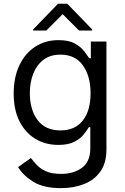

<svg xmlns="http://www.w3.org/2000/svg" viewBox="-20 -761 649 997"><path d="M296.9 215.9Q205.6 215.9 152.5 182.7Q99.4 149.5 73.9 106.5L140.6 59.7Q152 74.6 169.4 93.9Q186.8 113.3 217.2 127.7Q247.5 142 296.9 142Q362.9 142 405.9 110.1Q448.9 78.1 448.9 9.9V-100.9H441.8Q432.5 -85.9 415.7 -64.1Q398.8 -42.3 367.4 -25.4Q335.9 -8.5 282.7 -8.5Q216.6 -8.5 164.2 -39.8Q111.9 -71 81.5 -130.7Q51.1 -190.3 51.1 -275.6Q51.1 -359.4 80.6 -421.7Q110.1 -484 162.6 -518.3Q215.2 -552.6 284.1 -552.6Q337.4 -552.6 368.8 -535Q400.2 -517.4 417.1 -495.2Q433.9 -473 443.2 -458.8H451.7V-545.5H532.7V15.6Q532.7 85.9 500.9 130.1Q469.1 174.4 415.7 195.1Q362.2 215.9 296.9 215.9ZM294 -83.8Q369.7 -83.8 410 -135.1Q450.3 -186.4 450.3 -277Q450.3 -365.4 410.5 -421.3Q370.7 -477.3 294 -477.3Q240.8 -477.3 205.4 -450.3Q170.1 -423.3 152.5 -377.8Q134.9 -332.4 134.9 -277Q134.9 -191.8 175.1 -137.8Q215.2 -83.8 294 -83.8ZM220.2 -602.3 305.4 -687.5 390.6 -602.3H458.8V-608L329.5 -741.5H281.2L152 -608V-602.3Z"/></svg>

Font: Inter UI
Style: Regular
Weight: 400
Designer: Rasmus Andersson
Foundry: rsms
Version: 3.2;8d6f07862